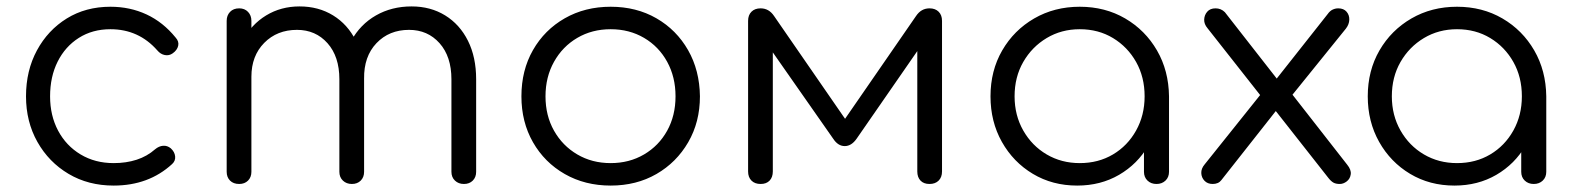

<svg xmlns="http://www.w3.org/2000/svg" viewBox="-20 -573 4896 598"><path d="M334 5Q255 5 193.5 -31.5Q132 -68 96.5 -131Q61 -194 61 -273Q61 -353 95 -416Q129 -479 188 -515.5Q247 -552 324 -552Q385 -552 436.5 -528Q488 -504 527 -456Q538 -444 535 -430.5Q532 -417 518 -407Q507 -399 493.5 -401.5Q480 -404 470 -416Q412 -482 324 -482Q268 -482 225.5 -455Q183 -428 159.5 -381Q136 -334 136 -273Q136 -213 161 -166Q186 -119 231 -92Q276 -65 334 -65Q373 -65 405.5 -75.5Q438 -86 463 -108Q475 -118 488 -119Q501 -120 512 -111Q524 -100 525.5 -86Q527 -72 516 -62Q443 5 334 5Z M1425 0Q1408 0 1397 -10.5Q1386 -21 1386 -38V-326Q1386 -397 1349 -438.5Q1312 -480 1254 -480Q1192 -480 1152.5 -438.5Q1113 -397 1114 -328H1045Q1046 -395 1074 -446Q1102 -497 1151 -525Q1200 -553 1262 -553Q1321 -553 1366.5 -525Q1412 -497 1437.5 -446Q1463 -395 1463 -326V-38Q1463 -21 1452.5 -10.5Q1442 0 1425 0ZM725 0Q707 0 696.5 -10.5Q686 -21 686 -38V-508Q686 -525 696.5 -536Q707 -547 725 -547Q742 -547 752.5 -536Q763 -525 763 -508V-38Q763 -21 752.5 -10.5Q742 0 725 0ZM1076 0Q1059 0 1048 -10.5Q1037 -21 1037 -38V-326Q1037 -397 1000 -438.5Q963 -480 905 -480Q843 -480 803 -439.5Q763 -399 763 -334H708Q710 -398 736.5 -447.5Q763 -497 809 -525Q855 -553 913 -553Q972 -553 1017.5 -525Q1063 -497 1088.5 -446Q1114 -395 1114 -326V-38Q1114 -21 1103.5 -10.5Q1093 0 1076 0Z M1882 5Q1802 5 1739 -31Q1676 -67 1640 -130Q1604 -193 1604 -273Q1604 -354 1640 -417Q1676 -480 1739 -516Q1802 -552 1882 -552Q1962 -552 2024.5 -516Q2087 -480 2123 -417Q2159 -354 2160 -273Q2160 -193 2123.5 -130Q2087 -67 2024.5 -31Q1962 5 1882 5ZM1882 -65Q1940 -65 1986 -92Q2032 -119 2058 -166Q2084 -213 2084 -273Q2084 -333 2058 -380.5Q2032 -428 1986 -455Q1940 -482 1882 -482Q1824 -482 1778 -455Q1732 -428 1705.5 -380.5Q1679 -333 1679 -273Q1679 -213 1705.5 -166Q1732 -119 1778 -92Q1824 -65 1882 -65Z M2349 0Q2331 0 2320.5 -10.5Q2310 -21 2310 -39V-508Q2310 -526 2320.5 -536.5Q2331 -547 2349 -547Q2375 -547 2391 -523L2612 -203L2833 -523Q2849 -547 2875 -547Q2893 -547 2903.5 -536.5Q2914 -526 2914 -508V-39Q2914 -21 2903.5 -10.5Q2893 0 2875 0Q2857 0 2847 -10.5Q2837 -21 2837 -39V-458L2862 -450L2648 -141Q2632 -118 2611 -118Q2590 -118 2575 -141L2361 -447L2387 -455V-39Q2387 -21 2377 -10.5Q2367 0 2349 0Z M3335 5Q3258 5 3197 -31.5Q3136 -68 3100.5 -131Q3065 -194 3065 -273Q3065 -353 3101.5 -416Q3138 -479 3201 -515.5Q3264 -552 3343 -552Q3422 -552 3484.5 -515.5Q3547 -479 3583.5 -416Q3620 -353 3621 -273L3590 -249Q3590 -177 3556.5 -119.5Q3523 -62 3465.5 -28.5Q3408 5 3335 5ZM3343 -65Q3401 -65 3446.5 -92Q3492 -119 3518.5 -166.5Q3545 -214 3545 -273Q3545 -333 3518.5 -380Q3492 -427 3446.5 -454.5Q3401 -482 3343 -482Q3286 -482 3240 -454.5Q3194 -427 3167 -380Q3140 -333 3140 -273Q3140 -214 3167 -166.5Q3194 -119 3240 -92Q3286 -65 3343 -65ZM3582 0Q3565 0 3554 -10.5Q3543 -21 3543 -38V-209L3562 -288L3621 -273V-38Q3621 -21 3610 -10.5Q3599 0 3582 0Z M4153 0Q4141 0 4133.5 -4Q4126 -8 4118 -18L3945 -238L3915 -264L3741 -485Q3730 -498 3730.5 -512Q3731 -526 3740 -536.5Q3749 -547 3766 -547Q3783 -547 3795 -535L3963 -320L3990 -298L4176 -60Q4189 -44 4187 -30Q4185 -16 4174.5 -8Q4164 0 4153 0ZM3757 0Q3741 0 3731.5 -10Q3722 -20 3721.5 -34Q3721 -48 3732 -61L3916 -291L3959 -234L3784 -12Q3775 0 3757 0ZM3991 -260 3942 -310 4115 -529Q4122 -539 4130.5 -543Q4139 -547 4148 -547Q4165 -547 4174 -536.5Q4183 -526 4182.5 -511.5Q4182 -497 4172 -484Z M4510 5Q4433 5 4372 -31.5Q4311 -68 4275.5 -131Q4240 -194 4240 -273Q4240 -353 4276.5 -416Q4313 -479 4376 -515.5Q4439 -552 4518 -552Q4597 -552 4659.5 -515.5Q4722 -479 4758.5 -416Q4795 -353 4796 -273L4765 -249Q4765 -177 4731.5 -119.5Q4698 -62 4640.5 -28.5Q4583 5 4510 5ZM4518 -65Q4576 -65 4621.5 -92Q4667 -119 4693.5 -166.5Q4720 -214 4720 -273Q4720 -333 4693.5 -380Q4667 -427 4621.5 -454.5Q4576 -482 4518 -482Q4461 -482 4415 -454.5Q4369 -427 4342 -380Q4315 -333 4315 -273Q4315 -214 4342 -166.5Q4369 -119 4415 -92Q4461 -65 4518 -65ZM4757 0Q4740 0 4729 -10.5Q4718 -21 4718 -38V-209L4737 -288L4796 -273V-38Q4796 -21 4785 -10.5Q4774 0 4757 0Z"/></svg>

Font: Comfortaa
Style: Regular
Weight: 400
Designer: Johan Aakerlund
Foundry: Johan Aakerlund
Version: Version 3.104; ttfautohint (v1.8.1.43-b0c9)